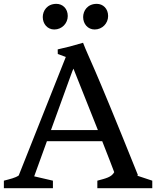

<svg xmlns="http://www.w3.org/2000/svg" viewBox="-41 -997 826 1017"><path d="M-20.5 0H239.3V-40L140.1 -63L207.5 -249H500.5C533.7 -165 553.2 -113.8 564 -85C549.8 -58.6 520 -52.2 474.6 -40V0H765.6V-40L684.6 -66.9L689.9 -68.8C435.5 -702.6 434.1 -679.2 398.9 -770.5C333 -751.5 321.3 -748 264.6 -735.4L265.1 -710.9L307.6 -695.3L58.1 -67.4C39.6 -54.7 12.7 -48.8 -20.5 -40ZM229 -308.1 335.9 -603C340.3 -615.7 344.2 -625.5 348.1 -633.3L477.5 -308.1ZM460.4 -840.8C501 -840.8 531.7 -873.5 531.7 -912.1C531.7 -951.7 504.4 -976.6 471.7 -976.6C422.4 -976.6 399.4 -939.9 399.4 -906.7C399.4 -870.6 423.8 -840.8 460.4 -840.8ZM246.6 -840.8C287.1 -840.8 317.9 -873.5 317.9 -912.1C317.9 -951.7 290.5 -976.6 257.8 -976.6C208.5 -976.6 185.5 -939.9 185.5 -906.7C185.5 -870.6 210 -840.8 246.6 -840.8Z"/></svg>

Font: Donegal One
Style: Regular
Weight: 400
Designer: Gary Lonergan
Foundry: Sorkin Type Co.
Version: Version 1.004